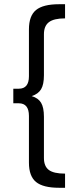

<svg xmlns="http://www.w3.org/2000/svg" viewBox="-20 -763 351 909"><path d="M43 -274V-343H69Q117 -343 117 -402V-624Q117 -688 150.5 -715.5Q184 -743 260 -743H288V-676Q235 -676 211.5 -658Q188 -640 188 -601V-407Q188 -363 174.5 -340.5Q161 -318 130 -308Q161 -299 174.5 -276.5Q188 -254 188 -210V-15Q188 24 211 41.5Q234 59 288 59V126H260Q184 126 150.5 98.5Q117 71 117 7V-214Q117 -274 69 -274Z"/></svg>

Font: Trueno
Style: Lt
Weight: 300
Designer: Julieta Ulanovsky
Foundry: Julieta Ulanovsky
Version: Version 3.001b